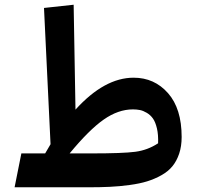

<svg xmlns="http://www.w3.org/2000/svg" viewBox="-20 -796 842 816"><path d="M547.9 -465.8Q636.2 -465.8 694.1 -400.1Q752 -334.5 752 -213.9Q752 -174.3 741.5 -143.1Q731 -111.8 712.9 -89.6Q694.8 -67.4 666 -51.3Q637.2 -35.2 605.7 -25.4Q574.2 -15.6 531.2 -9.8Q488.3 -3.9 447 -2Q405.8 0 353 0H42L70.8 -144H171.9L194.8 -183.1L167 -762.2L293 -775.9L300.8 -330.1Q423.8 -465.8 547.9 -465.8ZM651.9 -187Q653.3 -223.1 647 -250.2Q640.6 -277.3 630.1 -292.2Q619.6 -307.1 604 -316.4Q588.4 -325.7 574.5 -328.4Q560.5 -331.1 544.9 -331.1Q482.4 -331.1 420.7 -287.8Q358.9 -244.6 275.9 -144H368.2Q502 -144 554.7 -150.9Q607.4 -157.7 651.9 -187Z"/></svg>

Font: FiraGO SemiBold
Style: Italic
Weight: 600
Italic angle: -8°
Designer: bBox Type GmbH
Foundry: bBox Type GmbH
Version: Version 1.001;PS 001.001;hotconv 1.0.88;makeotf.lib2.5.64775